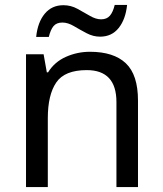

<svg xmlns="http://www.w3.org/2000/svg" viewBox="-20 -755 658 775"><path d="M343 -546Q439 -546 488 -499.5Q537 -453 537 -349V0H450V-343Q450 -472 330 -472Q241 -472 207 -422Q173 -372 173 -278V0H85V-536H156L169 -463H174Q200 -505 246 -525.5Q292 -546 343 -546ZM126 -606Q132 -665 160.5 -699.5Q189 -734 236 -734Q266 -734 292.5 -719.5Q319 -705 343 -691Q367 -677 388 -677Q411 -677 423.5 -691.5Q436 -706 443 -735H493Q487 -677 459 -642Q431 -607 384 -607Q356 -607 329.5 -621Q303 -635 278.5 -649.5Q254 -664 232 -664Q208 -664 196 -649.5Q184 -635 177 -606Z"/></svg>

Font: Noto Sans Tirhuta
Style: Regular
Weight: 400
Designer: Monotype Design Team
Foundry: Monotype Imaging Inc.
Version: Version 2.003; ttfautohint (v1.8.4.7-5d5b)